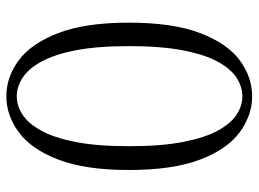

<svg xmlns="http://www.w3.org/2000/svg" viewBox="-122 -658 794 589"><g transform="rotate(-90 274.5 -363.0)"><path d="M274 14Q216 14 164 -24Q112 -62 80 -145.5Q48 -229 48 -364Q48 -498 80 -581Q112 -664 164 -702Q216 -740 274 -740Q333 -740 384.5 -702Q436 -664 468 -581Q500 -498 500 -364Q500 -229 468 -145.5Q436 -62 384.5 -24Q333 14 274 14ZM274 -16Q303 -16 330.5 -33.5Q358 -51 380 -91Q402 -131 415 -198Q428 -265 428 -364Q428 -462 415 -528Q402 -594 380 -633.5Q358 -673 330.5 -690.5Q303 -708 274 -708Q245 -708 218 -690.5Q191 -673 169 -633.5Q147 -594 134 -528Q121 -462 121 -364Q121 -265 134 -198Q147 -131 169 -91Q191 -51 218 -33.5Q245 -16 274 -16Z"/></g></svg>

Font: Early Summer Mincho Light
Style: Regular
Weight: 300
Designer: GuiWonder
Version: Version 1.002